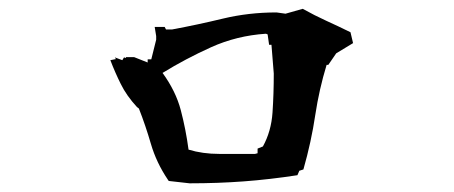

<svg xmlns="http://www.w3.org/2000/svg" viewBox="-20 -590 1040 440"><path d="M268.6 -459H286.1H287.6L318.4 -446.8V-454.1H326.7L337.9 -499V-507.3L334.5 -528.3H357.4L360.4 -522.5H374.5Q432.1 -533.2 491 -547.4Q549.8 -561.5 613.3 -561.5H613.8L634.3 -558.6L673.8 -569.8Q700.7 -554.7 727.5 -542.5Q754.4 -530.3 783.2 -516.1L789.1 -491.2L750.5 -467.8L732.4 -441.4H728.5Q711.4 -385.3 702.6 -327.1Q693.4 -265.1 675.3 -201.7L666 -198.7L661.6 -188.5Q597.7 -178.7 538.3 -174.3Q479 -169.9 415 -169.9H414.6L366.7 -175.3L364.7 -178.2Q338.4 -217.3 325.9 -260Q313.5 -302.7 298.3 -341.3L293.9 -344.7Q270 -370.6 256.8 -397.5Q243.7 -423.8 232.9 -452.1L245.6 -454.6L243.2 -458.5L260.3 -452.1L264.2 -458.5L268.6 -457ZM570.3 -238.8V-249.5L582.5 -254.4Q601.6 -289.1 604.5 -332Q607.4 -375 607.4 -421.4L602.1 -487.3H596.7L593.3 -511.2L589.4 -512.7Q522.5 -508.3 463.6 -481.7Q404.8 -455.1 352.5 -422.9Q382.8 -381.3 394.3 -337.6Q405.8 -293.9 412.1 -247.1Q444.3 -237.3 482.4 -237.3H564.5Z"/></svg>

Font: Bakudai
Style: Bold
Weight: 700
Version: Version 1.48